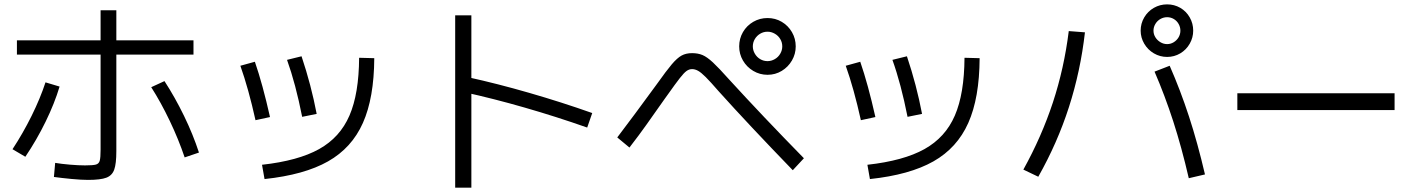

<svg xmlns="http://www.w3.org/2000/svg" viewBox="-20 -826 6602 892"><path d="M230.5 -3.9 236.3 -69.3Q264.6 -64.5 305.2 -61Q345.7 -57.6 375 -57.6Q412.1 -57.6 425.8 -61.5Q439.5 -65.4 443.4 -79.6Q447.3 -93.8 447.3 -130.9V-778.3H520.5V-124Q520.5 -65.4 510.7 -38.1Q501 -10.7 474.1 -0.5Q447.3 9.8 388.7 9.8Q358.4 9.8 312 5.4Q265.6 1 230.5 -3.9ZM191.4 -443.4 256.8 -423.8Q233.4 -345.7 191.9 -260.7Q150.4 -175.8 97.7 -97.7L38.1 -132.8Q86.9 -207 127 -288.1Q167 -369.1 191.4 -443.4ZM682.6 -420.9 744.1 -449.2Q793 -374 835 -287.6Q877 -201.2 904.3 -117.2L837.9 -94.7Q809.6 -178.7 768.6 -264.6Q727.5 -350.6 682.6 -420.9ZM58.6 -638.7H878.9V-572.3H58.6Z M1648.4 -557.6 1718.8 -555.7Q1717.8 -371.1 1666 -254.9Q1614.3 -138.7 1503.9 -76.2Q1393.6 -13.7 1209 5.9L1197.3 -60.5Q1365.2 -79.1 1462.4 -133.3Q1559.6 -187.5 1603.5 -289.1Q1647.5 -390.6 1648.4 -557.6ZM1096.7 -520.5 1164.1 -539.1Q1200.2 -434.6 1234.4 -282.2L1167 -267.6Q1134.8 -413.1 1096.7 -520.5ZM1313.5 -547.9 1380.9 -564.5Q1425.8 -430.7 1451.2 -296.9L1383.8 -283.2Q1353.5 -436.5 1313.5 -547.9Z M2137.7 -397.5 2156.2 -466.8Q2290 -437.5 2439 -394.5Q2587.9 -351.6 2731.4 -300.8L2708 -233.4Q2563.5 -284.2 2417.5 -326.2Q2271.5 -368.2 2137.7 -397.5ZM2094.7 -754.9H2169.9V45.9H2094.7Z M3414.1 -610.4Q3414.1 -646.5 3431.6 -676.8Q3449.2 -707 3479.5 -724.6Q3509.8 -742.2 3545.9 -742.2Q3582 -742.2 3611.8 -724.6Q3641.6 -707 3659.2 -676.8Q3676.8 -646.5 3676.8 -610.4Q3676.8 -575.2 3659.2 -544.9Q3641.6 -514.6 3611.8 -496.6Q3582 -478.5 3545.9 -478.5Q3509.8 -478.5 3479.5 -496.6Q3449.2 -514.6 3431.6 -544.9Q3414.1 -575.2 3414.1 -610.4ZM3614.3 -610.4Q3614.3 -628.9 3605 -644.5Q3595.7 -660.2 3579.6 -669.4Q3563.5 -678.7 3545.9 -678.7Q3527.3 -678.7 3511.7 -669.4Q3496.1 -660.2 3486.8 -644.5Q3477.5 -628.9 3477.5 -610.4Q3477.5 -592.8 3486.8 -576.7Q3496.1 -560.5 3511.7 -551.3Q3527.3 -542 3545.9 -542Q3563.5 -542 3579.6 -551.3Q3595.7 -560.5 3605 -576.7Q3614.3 -592.8 3614.3 -610.4ZM3319.3 -401.4Q3280.3 -446.3 3258.8 -467.8Q3237.3 -489.3 3223.1 -497.1Q3209 -504.9 3195.3 -504.9Q3181.6 -504.9 3169.4 -496.1Q3157.2 -487.3 3138.2 -462.9Q3119.1 -438.5 3081.1 -384.8Q3075.2 -376 3068.4 -367.2Q3016.6 -293.9 2983.9 -247.6Q2951.2 -201.2 2904.3 -140.6L2847.7 -187.5Q2919.9 -282.2 3031.2 -434.6Q3076.2 -498 3101.1 -527.3Q3126 -556.6 3146.5 -567.9Q3167 -579.1 3195.3 -579.1Q3222.7 -579.1 3243.7 -570.3Q3264.6 -561.5 3292 -536.1Q3319.3 -510.7 3367.2 -457Q3523.4 -286.1 3714.8 -90.8L3663.1 -35.2Q3459 -246.1 3319.3 -401.4Z M4460.9 -557.6 4531.2 -555.7Q4530.3 -371.1 4478.5 -254.9Q4426.8 -138.7 4316.4 -76.2Q4206.1 -13.7 4021.5 5.9L4009.8 -60.5Q4177.7 -79.1 4274.9 -133.3Q4372.1 -187.5 4416 -289.1Q4460 -390.6 4460.9 -557.6ZM3909.2 -520.5 3976.6 -539.1Q4012.7 -434.6 4046.9 -282.2L3979.5 -267.6Q3947.3 -413.1 3909.2 -520.5ZM4126 -547.9 4193.4 -564.5Q4238.3 -430.7 4263.7 -296.9L4196.3 -283.2Q4166 -436.5 4126 -547.9Z M5343.8 -493.2 5414.1 -520.5Q5463.9 -407.2 5503.9 -284.7Q5543.9 -162.1 5578.1 -15.6L5502.9 2Q5469.7 -141.6 5430.7 -262.2Q5391.6 -382.8 5343.8 -493.2ZM4945.3 -681.6 5020.5 -675.8Q5000 -496.1 4946.3 -329.1Q4892.6 -162.1 4803.7 -4.9L4734.4 -38.1Q4819.3 -191.4 4871.6 -350.1Q4923.8 -508.8 4945.3 -681.6ZM5279.3 -683.6Q5279.3 -716.8 5295.9 -745.1Q5312.5 -773.4 5340.8 -789.6Q5369.1 -805.7 5402.3 -805.7Q5435.5 -805.7 5463.4 -789.6Q5491.2 -773.4 5507.3 -745.1Q5523.4 -716.8 5523.4 -683.6Q5523.4 -651.4 5507.3 -623Q5491.2 -594.7 5463.4 -578.1Q5435.5 -561.5 5402.3 -561.5Q5369.1 -561.5 5340.8 -578.1Q5312.5 -594.7 5295.9 -623Q5279.3 -651.4 5279.3 -683.6ZM5463.9 -683.6Q5463.9 -700.2 5455.6 -714.8Q5447.3 -729.5 5433.1 -737.8Q5418.9 -746.1 5402.3 -746.1Q5385.7 -746.1 5371.1 -737.8Q5356.4 -729.5 5347.7 -714.8Q5338.9 -700.2 5338.9 -683.6Q5338.9 -667 5347.7 -652.8Q5356.4 -638.7 5371.1 -629.9Q5385.7 -621.1 5402.3 -621.1Q5418.9 -621.1 5433.1 -629.9Q5447.3 -638.7 5455.6 -652.8Q5463.9 -667 5463.9 -683.6Z M5728.5 -392.6H6459V-314.5H5728.5Z"/></svg>

Font: WEMIX Pretendard Variable
Style: Regular
Weight: 400
Designer: Base glyphs from Inter by Rasmus Andersson; Hangeul glyphs from Noto Sans CJK(Source Han Sans) by Jang Soo-young and Kan
Foundry: Kil Hyung-jin
Version: Version 1.000;Glyphs 3.2 (3208)